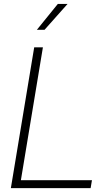

<svg xmlns="http://www.w3.org/2000/svg" viewBox="-20 -972 559 992"><path d="M36.1 0 156.7 -727.5H201.7L87.9 -41H455.1L448.2 0ZM170.4 -817.9 278.8 -951.7H329.1L210 -817.9Z"/></svg>

Font: Inter Display ExtraLight
Style: Italic
Weight: 200
Italic angle: -9.39999°
Designer: Rasmus Andersson
Foundry: rsms
Version: Version 4.000;git-a52131595